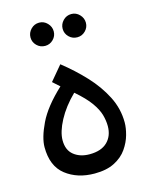

<svg xmlns="http://www.w3.org/2000/svg" viewBox="-103 -725 611 790"><g transform="rotate(-15 202.5 -329.5)"><path d="M202 0Q129 0 79.5 -38.5Q30 -77 30 -158Q30 -198 58.5 -257.5Q87 -317 158 -383L129 -409L181 -471Q233 -430 277 -383Q321 -336 348 -283Q375 -230 375 -171Q375 -148 367 -119Q359 -90 340 -62.5Q321 -35 287 -17.5Q253 0 202 0ZM202 -82Q252 -82 278 -107.5Q304 -133 304 -175Q304 -198 297 -223Q290 -248 269 -277.5Q248 -307 206 -343Q160 -298 134.5 -250Q109 -202 109 -166Q109 -124 135.5 -103Q162 -82 202 -82ZM278 -560Q257 -560 242.5 -574.5Q228 -589 228 -609Q228 -629 242.5 -644Q257 -659 278 -659Q298 -659 312.5 -644Q327 -629 327 -609Q327 -589 312.5 -574.5Q298 -560 278 -560ZM141 -560Q120 -560 105.5 -574.5Q91 -589 91 -609Q91 -629 105.5 -644Q120 -659 141 -659Q161 -659 175.5 -644Q190 -629 190 -609Q190 -589 175.5 -574.5Q161 -560 141 -560Z"/></g></svg>

Font: TSCustom
Style: Regular
Weight: 400
Designer: Monotype Design Team
Foundry: Monotype Imaging Inc.
Version: Version 2.004; ttfautohint (v1.8.3) -l 8 -r 50 -G 200 -x 14 